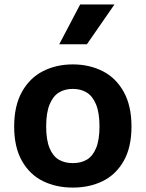

<svg xmlns="http://www.w3.org/2000/svg" viewBox="-20 -838 660 870"><path d="M310 12Q234.6 12 174.7 -17.3Q114.8 -46.6 79.5 -108.8Q44.2 -170.9 44.2 -264.6Q44.2 -358.7 79.5 -421.9Q114.8 -485.1 174.9 -515.6Q235 -546.2 310 -546.2Q385 -546.2 445.2 -515.6Q505.3 -485.1 540.6 -421.9Q575.8 -358.8 575.8 -264.6Q575.8 -170.8 540.6 -108.7Q505.3 -46.6 445.4 -17.3Q385.4 12 310 12ZM310 -435.2Q273.3 -435.2 246.5 -418.5Q219.8 -401.8 204.5 -364.1Q189.2 -326.3 189.2 -265Q189.2 -204.1 204.5 -167.2Q219.8 -130.2 246.3 -114.6Q272.9 -98.9 310 -98.9Q347.1 -98.9 373.6 -114.6Q400.2 -130.2 415.5 -167.2Q430.8 -204.1 430.8 -265Q430.8 -326.3 415.5 -364.1Q400.2 -401.8 373.4 -418.5Q346.7 -435.2 310 -435.2ZM373.8 -637.4 498.6 -817.7H343.2L248.4 -637.4Z"/></svg>

Font: Monaspace Neon Var ExtraLight
Style: Regular
Weight: 200
Designer: Riley Cran and the Lettermatic Team
Version: Version 1.200 (Monaspace Neon Var)